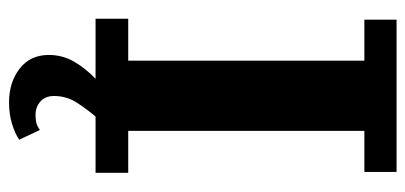

<svg xmlns="http://www.w3.org/2000/svg" viewBox="-262 -460 918 435"><g transform="rotate(90 197.5 -243.0)"><path d="M23 0V-74H118V-609H25V-682H370V-609H277V-74H372V0ZM212 196Q167 196 136 172Q105 148 105 106Q105 75 120 49Q135 23 158.5 0.5Q182 -22 208 -41L248 -4Q228 19 213 42.5Q198 66 198 94Q198 114 210.5 125Q223 136 241 136Q252 136 259.5 134Q267 132 275 126L297 173Q284 182 262 189Q240 196 212 196Z"/></g></svg>

Font: Montagu Slab 144pt SemiBold
Style: Regular
Weight: 600
Version: Version 1.000